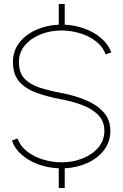

<svg xmlns="http://www.w3.org/2000/svg" viewBox="-20 -832 619 964"><path d="M289 -679Q232 -679 183.2 -659.2Q134.5 -639.5 104.8 -604Q75 -568.5 75 -521Q75 -467 103 -437.2Q131 -407.5 179.2 -392Q227.5 -376.5 289 -365Q353.5 -353 409.2 -330Q465 -307 499.5 -269.2Q534 -231.5 534 -175Q534 -119.5 502.5 -78.5Q471 -37.5 418.8 -13.8Q366.5 10 305 13V112H275V13Q222.5 11 174.2 -6.2Q126 -23.5 90.2 -54Q54.5 -84.5 40 -126L68 -137Q82 -97.5 117.2 -70.8Q152.5 -44 198 -30.5Q243.5 -17 289 -17Q345.5 -17 394.5 -36.5Q443.5 -56 473.8 -91.5Q504 -127 504 -175Q504 -224 472.8 -255.2Q441.5 -286.5 392.2 -304.8Q343 -323 289 -333Q219.5 -346 164.2 -365.8Q109 -385.5 77 -421.8Q45 -458 45 -521Q45 -576 76.8 -617.2Q108.5 -658.5 161 -682Q213.5 -705.5 275 -708V-812H305V-708Q354.5 -706 402 -689.2Q449.5 -672.5 486 -642.2Q522.5 -612 539 -569L510 -559Q496 -598.5 461 -625.2Q426 -652 380.2 -665.5Q334.5 -679 289 -679Z"/></svg>

Font: Urbanist Thin
Style: Regular
Weight: 100
Designer: Corey Hu
Foundry: Corey Hu
Version: Version 1.330; ttfautohint (v1.8.4.7-5d5b)